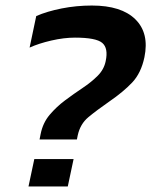

<svg xmlns="http://www.w3.org/2000/svg" viewBox="-20 -674 547 694"><path d="M123 -170 127 -190Q135 -230 159.5 -259Q184 -288 215.5 -311.5Q247 -335 278.5 -356Q310 -377 333 -400Q356 -423 362 -453Q372 -500 349.5 -519Q327 -538 251 -538Q211 -538 165.5 -527.5Q120 -517 87 -502L111 -616Q150 -633 203 -643.5Q256 -654 312 -654Q419 -654 469.5 -604Q520 -554 502 -467Q490 -410 458 -376Q426 -342 375 -307Q329 -275 299.5 -250.5Q270 -226 261 -185L258 -170ZM83 0 104 -99H246L225 0Z"/></svg>

Font: Kanit Medium
Style: Italic
Weight: 500
Italic angle: -12°
Designer: Katatrad Team
Foundry: CadsonDemak
Version: Version 2.000; ttfautohint (v1.8.3)